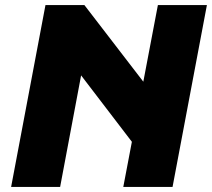

<svg xmlns="http://www.w3.org/2000/svg" viewBox="-20 -740 839 760"><path d="M468 0 605 -720H799L663 0ZM24 0 160 -720H314L597 -352L553 -112L261 -494L310 -489L218 0Z"/></svg>

Font: Kufam ExtraBold
Style: Italic
Weight: 800
Italic angle: -11°
Designer: Artur Schmal
Foundry: Original Type
Version: Version 1.301; ttfautohint (v1.8.3)